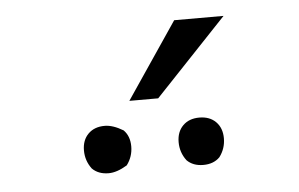

<svg xmlns="http://www.w3.org/2000/svg" viewBox="-33 -910 566 363"><g transform="rotate(-5 250.0 -728.5)"><path d="M402.3 -867.2 265.6 -722.7H210.9L308.6 -867.2ZM339.8 -679.7Q359.4 -679.7 371.1 -668Q382.8 -656.2 382.8 -636.7Q382.8 -617.2 371.1 -601.6Q359.4 -589.8 339.8 -589.8Q320.3 -589.8 308.6 -601.6Q296.9 -617.2 296.9 -636.7Q296.9 -656.2 308.6 -668Q320.3 -679.7 339.8 -679.7ZM160.2 -679.7Q175.8 -679.7 195.3 -668Q207 -656.2 207 -636.7Q207 -617.2 195.3 -601.6Q175.8 -589.8 160.2 -589.8Q140.6 -589.8 128.9 -601.6Q117.2 -617.2 117.2 -636.7Q117.2 -656.2 128.9 -668Q140.6 -679.7 160.2 -679.7Z"/></g></svg>

Font: 和音 by 宁静之雨，公众号njzyshare
Style: Regular
Weight: 400
Designer: Steve Matteson
Foundry: Ascender Corporation
Version: Version 6.00;June 8, 2018;FontCreator 11.0.0.2388 32-bit